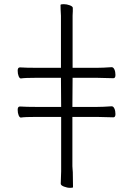

<svg xmlns="http://www.w3.org/2000/svg" viewBox="-20 -795 640 923"><path d="M328 4Q329 14 329 19.5Q329 25 330 33L331 105Q331 108 317 108Q303 108 287.5 102Q272 96 272 88L274 29V-233H157Q99 -233 81 -230H80Q74 -230 69.5 -241Q65 -252 65 -267.5Q65 -283 76 -283Q106 -281 158 -281H274L273 -421H157Q99 -421 81 -418H80Q74 -418 69.5 -429Q65 -440 65 -455.5Q65 -471 76 -471Q106 -469 158 -469H273V-719Q271 -751 271 -771Q271 -775 286 -775Q301 -775 315.5 -769.5Q330 -764 330 -757V-741Q329 -731 329 -720V-469H445Q474 -469 516 -472H517Q525 -472 530 -461Q535 -450 535 -434.5Q535 -419 525 -419L444 -421H329L328 -281H445Q474 -281 516 -284H517Q525 -284 530 -273Q535 -262 535 -246.5Q535 -231 525 -231L444 -233H328Z"/></svg>

Font: ToneOZ-Pinyin-WenKai-Light
Style: Light
Weight: 300
Designer: Fontworks Inc.
Foundry: ToneOZ
Version: Version 0.240331